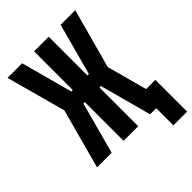

<svg xmlns="http://www.w3.org/2000/svg" viewBox="-247 -855 1115 1115"><g transform="rotate(-45 310.5 -297.0)"><path d="M621 141H508V0H458L372 -318H360V0H240V-318H228L142 0H22L122 -368L22 -735H142L228 -417H240V-735H360V-417H372L458 -735H578L478 -368L545 -120H621Z"/></g></svg>

Font: Iosevka Curly Heavy Extended
Style: Regular
Weight: 900
Width: 7
Monospace: yes
Designer: Belleve Invis
Foundry: Belleve Invis
Version: Version 11.1.0; ttfautohint (v1.8.3)